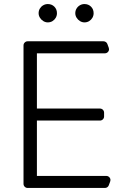

<svg xmlns="http://www.w3.org/2000/svg" viewBox="-20 -932 633 952"><path d="M96.6 -20.6V-706.7Q96.6 -715.2 102.6 -721.2Q108.7 -727.3 117.2 -727.3H492.9Q499.6 -727.3 505 -723.5Q510.3 -719.8 512.4 -713.8L519.2 -695.3Q520.6 -690.3 520.6 -688.2Q520.6 -679.7 514.6 -673.7Q508.5 -667.6 499.6 -667.6H163V-393.8H475.1Q484 -393.8 490.1 -387.8Q496.1 -381.7 496.1 -373.2V-354.8Q496.1 -346.2 490.1 -340.2Q484 -334.2 475.1 -334.2H163V-59.7H506.7Q515.6 -59.7 521.7 -53.6Q527.7 -47.6 527.7 -39.1Q527.7 -36.9 526.3 -32L519.5 -13.5Q517.4 -7.5 512.1 -3.7Q506.7 0 500 0H117.2Q108.7 0 102.6 -6Q96.6 -12.1 96.6 -20.6ZM217 -911.9Q236.5 -911.9 249.5 -899Q262.4 -886 262.4 -866.5Q262.4 -854.4 256.4 -843.9Q250.4 -833.5 240.1 -827.2Q229.8 -821 217 -821Q205.3 -821 194.8 -827.4Q184.3 -833.8 177.9 -844.3Q171.5 -854.8 171.5 -866.5Q171.5 -879.3 177.7 -889.6Q183.9 -899.9 194.4 -905.9Q204.9 -911.9 217 -911.9ZM398.8 -911.9Q418.3 -911.9 431.3 -899Q444.2 -886 444.2 -866.5Q444.2 -854.4 438.2 -843.9Q432.2 -833.5 421.9 -827.2Q411.6 -821 398.8 -821Q387.1 -821 376.6 -827.4Q366.1 -833.8 359.7 -844.3Q353.3 -854.8 353.3 -866.5Q353.3 -879.3 359.6 -889.6Q365.8 -899.9 376.2 -905.9Q386.7 -911.9 398.8 -911.9Z"/></svg>

Font: DeltaSans Light
Style: Regular
Weight: 300
Designer: Rasmus Andersson
Foundry: rsms
Version: Version 3.012